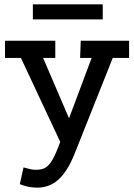

<svg xmlns="http://www.w3.org/2000/svg" viewBox="-20 -627 616 882"><path d="M151 235Q132 235 112.5 231.5Q93 228 71 219L88 142Q105 147 118.5 150Q132 153 146 153Q172 153 189 143Q206 133 221.5 106Q237 79 255 29L401 -361H348L351 -440H573V-361H498L322 81Q290 160 249 197.5Q208 235 151 235ZM277 68 76 -361H3V-440H234V-361H178L321 -28ZM131 -607H452V-538H131Z"/></svg>

Font: Podkova SemiBold
Style: Regular
Weight: 600
Designer: Ilya Yudin
Foundry: Cyreal (www.cyreal.org)
Version: Version 2.103